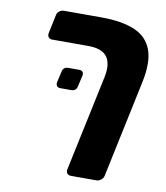

<svg xmlns="http://www.w3.org/2000/svg" viewBox="-79 -637 713 827"><g transform="rotate(10 277.0 -223.5)"><path d="M356 -321Q368 -379 346 -409.5Q324 -440 263 -440H105Q95 -440 89.5 -447Q84 -454 86 -465L103 -546Q105 -557 114 -564Q123 -571 134 -571H297Q387 -571 443 -547.5Q499 -524 519 -470.5Q539 -417 520 -327L430 99Q428 109 418.5 116.5Q409 124 399 124H287Q276 124 270.5 117Q265 110 267 99ZM176 -240Q166 -240 161.5 -246Q157 -252 158 -262L169 -310Q173 -332 195 -332H243Q253 -332 258 -326Q263 -320 261 -310L250 -262Q246 -240 224 -240Z"/></g></svg>

Font: Rubik
Style: Bold Italic
Weight: 700
Italic angle: -12°
Designer: Hubert and Fischer
Foundry: Hubert and Fischer
Version: Version 2.300;gftools[0.9.30]